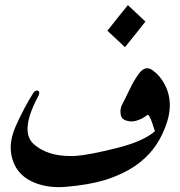

<svg xmlns="http://www.w3.org/2000/svg" viewBox="-20 -749 720 769"><path d="M579.1 -134.8Q543 -95.2 496.8 -69.3Q450.7 -43.5 399.9 -27.8Q334.5 -8.3 246.1 -1Q230.5 0.5 215.8 0.5Q147 0.5 95.7 -28.3Q49.8 -54.7 32.7 -102.5Q22.9 -129.4 22.9 -157.7Q22.9 -198.7 43 -243.7Q77.1 -319.8 113.8 -377.4Q120.1 -386.2 127 -386.2Q129.4 -386.2 131.8 -385.7Q137.2 -383.3 137.2 -377Q137.2 -372.6 134.3 -365.7Q90.3 -284.7 90.3 -232.9Q90.3 -193.4 116.2 -170.9Q169.4 -124 262.7 -124Q272.5 -124 282.7 -124.5H283.2Q336.4 -128.4 445.6 -155.5Q554.7 -182.6 600.6 -223.6L588.4 -259.8Q578.1 -289.1 571.3 -289.1Q569.3 -289.1 567.9 -287.1Q551.8 -273.4 526.4 -265.6Q516.1 -262.7 506.3 -262.7Q491.7 -262.7 477.5 -269.5Q463.4 -276.4 462.9 -296.9Q462.4 -298.8 462.4 -300.3Q462.4 -318.4 469.7 -331.5Q485.8 -362.3 501.2 -394.8Q516.6 -427.2 537.1 -455.1Q552.2 -475.6 569.3 -475.6Q580.1 -475.6 591.8 -467.3Q621.6 -445.8 640.6 -409.2Q660.2 -370.6 660.2 -327.6Q660.2 -297.4 650.4 -264.6Q626 -186.5 579.1 -134.8ZM562.5 -662.6Q542 -636.2 521.5 -610.8Q501 -585.4 480.5 -560.1L410.2 -626Q430.2 -651.9 450.9 -677.2Q471.7 -702.6 492.2 -728.5Z"/></svg>

Font: Aref Ruqaa
Style: Regular
Weight: 400
Designer: Abdullah Aref
Version: Version 1.002